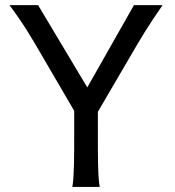

<svg xmlns="http://www.w3.org/2000/svg" viewBox="-20 -733 685 753"><path d="M17.1 -712.9C71.8 -640.1 104 -584.5 141.6 -520L271 -298.3V-212.4C271 -116.2 271 -39.1 263.7 0H371.1C363.8 -39.1 363.8 -116.2 363.8 -212.4V-294.4L495.6 -520C532.7 -583.5 560.1 -630.4 617.7 -712.9H505.4L322.3 -390.1L129.4 -712.9Z"/></svg>

Font: Andika
Style: Regular
Weight: 400
Designer: Victor Gaultney, Annie Olsen, Julie Remington, Don Collingsworth, Eric Hays
Foundry: SIL International
Version: Version 1.000